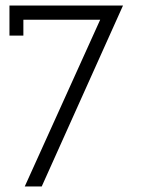

<svg xmlns="http://www.w3.org/2000/svg" viewBox="-20 -670 509 690"><path d="M130 0 422 -650H14V-542H64V-599H340L69 0Z"/></svg>

Font: Josefin Slab Thin Medium
Style: Regular
Weight: 500
Version: Version 2.000